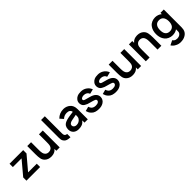

<svg xmlns="http://www.w3.org/2000/svg" viewBox="380 -2509 4516 4516"><g transform="rotate(-45 2638.5 -251.0)"><path d="M527 0H73V-107.5L362.5 -452H73V-562.5H527V-452L238.5 -110.5H527Z M1179 -562.5V0H1067.5V-63.5L1055 -49Q1029 -18.5 991.2 -3Q953.5 12.5 911.5 14.5Q907.5 15 901.2 15.2Q895 15.5 886.5 15.5Q790.5 15.5 730 -41.5Q686.5 -81 674.5 -140.5Q662.5 -199.5 662.5 -290.5V-562.5H789.5V-296Q789.5 -239 799.2 -198.2Q809 -157.5 834.5 -134.5Q867 -102 923 -102Q968 -102 1002 -128Q1036 -155.5 1046 -206.5Q1052 -233.5 1052 -316.5V-317.5V-562.5Z M1325 -765.5H1450V-236.5V-203Q1450 -177.5 1452.5 -161.8Q1455 -146 1461.5 -135.5Q1478.5 -104.5 1523 -101Q1524.5 -100.5 1528 -100.5V9.5Q1509 9.5 1492.5 8Q1476 6.5 1461.5 4Q1422 -2 1395.2 -18.2Q1368.5 -34.5 1348 -66.5Q1333.5 -88.5 1329.2 -115Q1325 -141.5 1325 -180Z M2004 0V-74Q1964 -24.5 1917 -4Q1871 15.5 1803 15.5Q1718 15.5 1668 -31Q1617.5 -78.5 1617.5 -157.5Q1617.5 -213.5 1640.8 -253.5Q1664 -293.5 1716.5 -317.5Q1736 -326.5 1759.2 -333.5Q1782.5 -340.5 1810.5 -346.5Q1838.5 -352.5 1871.8 -357.5Q1905 -362.5 1944.5 -367.5L1988.5 -374Q1983.5 -414.5 1953.5 -437Q1923.5 -459.5 1871 -459.5Q1783.5 -459.5 1725 -401L1651 -484.5Q1697.5 -531.5 1753.2 -554.8Q1809 -578 1881 -578Q1903 -578 1925.2 -573.8Q1947.5 -569.5 1968.2 -561.8Q1989 -554 2007.8 -543Q2026.5 -532 2041.5 -518.5Q2113.5 -458.5 2113.5 -338.5V0ZM1989.5 -275Q1894.5 -258.5 1834.5 -245Q1792 -236.5 1766.8 -217.2Q1741.5 -198 1741.5 -166.5Q1741.5 -133 1767 -111.5Q1793 -89.5 1832 -89.5Q1877.5 -89.5 1913 -109.2Q1948.5 -129 1969.5 -162.5Q1983.5 -183.5 1986.5 -210Q1989.5 -235.5 1989.5 -275Z M2579 -385.5Q2561.5 -429 2527 -449.5Q2492.5 -470 2446 -470Q2408.5 -470 2379.5 -454.5Q2351 -439.5 2351 -415.5Q2351 -405 2355 -397.8Q2359 -390.5 2367.5 -384.8Q2376 -379 2389 -374.5Q2402 -370 2420 -365.5L2527 -335.5Q2567.5 -324.5 2599.8 -308Q2632 -291.5 2654.5 -269.2Q2677 -247 2689 -219.8Q2701 -192.5 2701 -159.5Q2701 -138.5 2695.8 -118.5Q2690.5 -98.5 2680.2 -80.5Q2670 -62.5 2655.5 -47.5Q2641 -32.5 2623 -22Q2589.5 -1 2554 7.2Q2518.5 15.5 2474 15.5Q2411.5 15.5 2362.5 -1Q2313.5 -17.5 2278 -57.5Q2253 -84.5 2239.5 -112Q2226 -139.5 2217.5 -172L2330 -202Q2343 -158 2366.5 -133.5Q2406.5 -93.5 2476 -93.5Q2499 -93.5 2523.5 -98.5Q2548.5 -103.5 2561.5 -114.5Q2587.5 -131 2587.5 -158.5Q2587.5 -185 2566 -196Q2555 -201.5 2538.2 -207.8Q2521.5 -214 2498 -221L2416.5 -244L2361.5 -260.5Q2294.5 -288 2267.5 -320Q2260 -329 2254.5 -340Q2249 -351 2245.2 -363Q2241.5 -375 2239.5 -387.5Q2237.5 -400 2237.5 -411.5Q2237.5 -461 2265 -499Q2293 -537.5 2336.5 -557.5Q2365.5 -570 2394.2 -574Q2423 -578 2458.5 -578Q2523 -578 2578 -550Q2598 -540 2616.5 -525.8Q2635 -511.5 2650.5 -494.2Q2666 -477 2677.8 -456.8Q2689.5 -436.5 2697 -414.5Z M3145.5 -385.5Q3128 -429 3093.5 -449.5Q3059 -470 3012.5 -470Q2975 -470 2946 -454.5Q2917.5 -439.5 2917.5 -415.5Q2917.5 -405 2921.5 -397.8Q2925.5 -390.5 2934 -384.8Q2942.5 -379 2955.5 -374.5Q2968.5 -370 2986.5 -365.5L3093.5 -335.5Q3134 -324.5 3166.2 -308Q3198.5 -291.5 3221 -269.2Q3243.5 -247 3255.5 -219.8Q3267.5 -192.5 3267.5 -159.5Q3267.5 -138.5 3262.2 -118.5Q3257 -98.5 3246.8 -80.5Q3236.5 -62.5 3222 -47.5Q3207.5 -32.5 3189.5 -22Q3156 -1 3120.5 7.2Q3085 15.5 3040.5 15.5Q2978 15.5 2929 -1Q2880 -17.5 2844.5 -57.5Q2819.5 -84.5 2806 -112Q2792.5 -139.5 2784 -172L2896.5 -202Q2909.5 -158 2933 -133.5Q2973 -93.5 3042.5 -93.5Q3065.5 -93.5 3090 -98.5Q3115 -103.5 3128 -114.5Q3154 -131 3154 -158.5Q3154 -185 3132.5 -196Q3121.5 -201.5 3104.8 -207.8Q3088 -214 3064.5 -221L2983 -244L2928 -260.5Q2861 -288 2834 -320Q2826.5 -329 2821 -340Q2815.5 -351 2811.8 -363Q2808 -375 2806 -387.5Q2804 -400 2804 -411.5Q2804 -461 2831.5 -499Q2859.5 -537.5 2903 -557.5Q2932 -570 2960.8 -574Q2989.5 -578 3025 -578Q3089.5 -578 3144.5 -550Q3164.5 -540 3183 -525.8Q3201.5 -511.5 3217 -494.2Q3232.5 -477 3244.2 -456.8Q3256 -436.5 3263.5 -414.5Z M3888 -562.5V0H3776.5V-63.5L3764 -49Q3738 -18.5 3700.2 -3Q3662.5 12.5 3620.5 14.5Q3616.5 15 3610.2 15.2Q3604 15.5 3595.5 15.5Q3499.5 15.5 3439 -41.5Q3395.5 -81 3383.5 -140.5Q3371.5 -199.5 3371.5 -290.5V-562.5H3498.5V-296Q3498.5 -239 3508.2 -198.2Q3518 -157.5 3543.5 -134.5Q3576 -102 3632 -102Q3677 -102 3711 -128Q3745 -155.5 3755 -206.5Q3761 -233.5 3761 -316.5V-317.5V-562.5Z M4560.5 -272V0H4433.5V-266.5Q4433.5 -386.5 4388.5 -428Q4354.5 -460.5 4300 -460.5Q4250.5 -460.5 4221 -434.5Q4185.5 -407.5 4176 -356Q4170 -323.5 4170 -245V0H4044V-562.5H4155.5V-500L4167 -513.5Q4180 -528.5 4196.5 -540Q4213 -551.5 4231.5 -559.2Q4250 -567 4270 -571.5Q4290 -576 4310.5 -577Q4314.5 -577.5 4320.8 -577.8Q4327 -578 4335.5 -578Q4431 -578 4492 -521Q4535.5 -481.5 4548 -421Q4560.5 -361.5 4560.5 -272Z M5204 -562.5V27Q5204 98 5180.2 145.2Q5156.5 192.5 5105.5 224Q5065.5 248 5026 256.2Q4986.5 264.5 4940.5 264.5Q4908.5 264.5 4871.5 254.5Q4853.5 249.5 4838 243Q4822.5 236.5 4809.5 228Q4781 214.5 4757.2 192.2Q4733.5 170 4718 144L4833.5 87.5Q4838.5 95.5 4845.2 103.2Q4852 111 4861.5 119Q4876 132.5 4898.5 139.2Q4921 146 4941.5 146Q4970 146 4996 138.8Q5022 131.5 5039.5 116.5Q5061.5 99 5070.5 78.2Q5079.5 57.5 5078 25V-30Q5016 15.5 4923 15.5Q4867.5 15.5 4815 -8Q4763 -31 4729.5 -74Q4664.5 -154 4664.5 -281Q4664.5 -341 4680.5 -393.8Q4696.5 -446.5 4729.5 -488.5Q4763 -532 4816 -555Q4868.5 -578 4928 -578Q4974.5 -578 5017.5 -562.5Q5060.5 -547 5094 -518.5V-562.5ZM5053 -142.5Q5073 -165.5 5083.5 -202.2Q5094 -239 5094 -281Q5094 -323.5 5084 -359.5Q5074 -395.5 5053 -421Q5014.5 -465.5 4947 -465.5Q4868 -465.5 4831.5 -411.5Q4798 -364.5 4798 -281Q4798 -195 4829.5 -151Q4848 -124 4877.5 -110.5Q4907 -97 4943 -97Q5013.5 -97 5053 -142.5Z"/></g></svg>

Font: Russisch Sans
Style: Bold
Weight: 700
Designer: Michael Sharanda (font) & Cristiano Sobral (main changes)
Foundry: Michael Sharanda
Version: Version 2.00;September 8, 2020;FontCreator 13.0.0.2681 64-bi